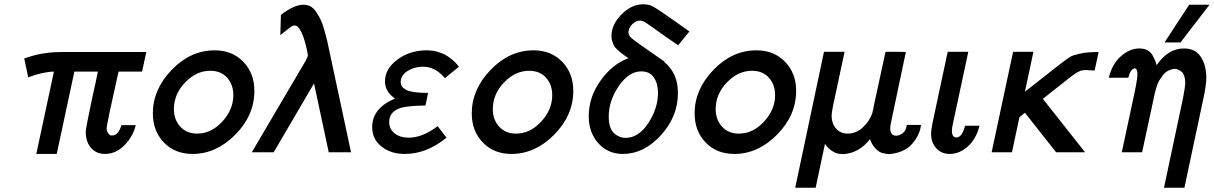

<svg xmlns="http://www.w3.org/2000/svg" viewBox="-20 -717 5715 904"><path d="M94.2 -441.9Q134.3 -455.1 150.6 -459Q167 -462.9 199.5 -467.5Q231.9 -472.2 273.9 -472.2H668.9L648.9 -379.9H538.1Q481.9 -129.9 481.9 -112.1Q481.9 -94.2 498 -80.1Q502 -79.1 507.8 -79.1Q537.6 -79.1 551.8 -127.9H619.1Q607.9 -77.1 567.4 -34.7Q526.9 7.8 474.1 7.8Q433.1 7.8 408.4 -21Q383.8 -49.8 383.8 -95.2Q383.8 -96.2 383.8 -97.2Q383.8 -113.3 415 -259.8Q431.2 -331.5 440.9 -379.9H330.1L247.1 7.8H150.9L233.9 -379.9Q183.1 -378.9 112.8 -353Z M699.7 -183.1Q699.7 -295.9 788.3 -387.9Q877 -480 990.7 -480Q1073.7 -480 1125.7 -426Q1177.7 -372.1 1177.7 -289.1Q1177.7 -173.8 1087.9 -83Q998 7.8 886.7 7.8Q803.7 7.8 751.7 -46.1Q699.7 -100.1 699.7 -183.1ZM798.8 -203.1Q798.8 -153.3 828.9 -120.6Q858.9 -87.9 907.7 -87.9Q974.6 -87.9 1026.6 -144.5Q1078.6 -201.2 1078.6 -269Q1078.6 -318.8 1049.3 -351.3Q1020 -383.8 969.7 -383.8Q904.8 -383.8 851.8 -328.9Q798.8 -273.9 798.8 -203.1Z M1165.5 0 1419.9 -432.1Q1429.7 -451.2 1429.7 -456.1Q1428.7 -461.9 1427.2 -471.4Q1425.8 -481 1419.7 -504.9Q1413.6 -528.8 1406.7 -547.9Q1399.9 -566.9 1389.4 -582Q1378.9 -597.2 1367.7 -597.2Q1363.8 -597.2 1359.1 -595.7Q1354.5 -594.2 1348.6 -589.6Q1342.8 -585 1337.2 -581.1Q1331.5 -577.1 1320.6 -568.1Q1309.6 -559.1 1299.8 -551.8L1302.7 -647Q1364.7 -694.8 1408.7 -694.8Q1426.8 -694.8 1441.7 -687Q1456.5 -679.2 1468.8 -660.6Q1481 -642.1 1489.3 -625.5Q1497.6 -608.9 1506.6 -576.9Q1515.6 -544.9 1520.3 -525.9Q1524.9 -506.8 1532.7 -467.8L1632.8 0H1527.8L1458.5 -324.2L1268.6 0Z M1732.4 -118.2Q1732.4 -208 1839.8 -252.9Q1793 -285.2 1792.5 -333Q1792.5 -393.1 1851.1 -436.5Q1909.7 -480 1988.8 -480Q2021 -480 2048.8 -470.5Q2076.7 -460.9 2095.7 -446.5Q2114.7 -432.1 2124.3 -422.1Q2133.8 -412.1 2140.6 -402.8L2074.7 -349.1Q2029.8 -403.3 1970.7 -402.8Q1929.7 -402.8 1898.2 -382.3Q1866.7 -361.8 1866.7 -331.1Q1866.7 -322.3 1869.6 -315.2Q1872.6 -308.1 1879.2 -303Q1885.7 -297.9 1892.6 -293.9Q1899.4 -290 1909.9 -287.6Q1920.4 -285.2 1928.5 -283.7Q1936.5 -282.2 1948 -281.5Q1959.5 -280.8 1966.1 -280.3Q1972.7 -279.8 1982.7 -279.8Q1992.7 -279.8 1995.6 -279.8L1983.4 -220.2Q1888.2 -219.2 1856.4 -205.1Q1812.5 -187 1812.5 -142.1Q1812.5 -108.9 1838.1 -88.9Q1863.8 -68.8 1903.8 -68.8Q1969.7 -68.8 2040.5 -123L2082.5 -68.8Q1987.3 8.3 1885.7 7.8Q1819.8 7.8 1776.1 -27.1Q1732.4 -62 1732.4 -118.2Z M2201.2 -183.1Q2201.2 -295.9 2289.8 -387.9Q2378.4 -480 2492.2 -480Q2575.2 -480 2627.2 -426Q2679.2 -372.1 2679.2 -289.1Q2679.2 -173.8 2589.4 -83Q2499.5 7.8 2388.2 7.8Q2305.2 7.8 2253.2 -46.1Q2201.2 -100.1 2201.2 -183.1ZM2300.3 -203.1Q2300.3 -153.3 2330.3 -120.6Q2360.4 -87.9 2409.2 -87.9Q2476.1 -87.9 2528.1 -144.5Q2580.1 -201.2 2580.1 -269Q2580.1 -318.8 2550.8 -351.3Q2521.5 -383.8 2471.2 -383.8Q2406.2 -383.8 2353.3 -328.9Q2300.3 -273.9 2300.3 -203.1Z M2752 -169.9Q2752 -259.8 2807.9 -337.9Q2863.8 -416 2939 -442.9Q2937 -443.8 2920.4 -455.8Q2903.8 -467.8 2900.4 -470.9Q2897 -474.1 2885.5 -484.6Q2874 -495.1 2870.6 -502.4Q2867.2 -509.8 2863 -522Q2858.9 -534.2 2858.9 -546.9Q2858.9 -601.1 2906 -648.9Q2953.1 -696.8 3008.8 -696.8Q3017.6 -696.8 3024.2 -695.8Q3030.8 -694.8 3037.4 -693.4Q3043.9 -691.9 3053.5 -686.5Q3063 -681.2 3071 -676.5Q3079.1 -671.9 3096.4 -659.9Q3113.8 -647.9 3127.9 -637.9Q3142.1 -627.9 3171.6 -607.4Q3201.2 -586.9 3226.1 -568.8L3172.9 -503.9Q3127 -534.7 3070.8 -575.2Q3024.9 -608.4 3013.9 -614.3Q3002.9 -620.1 2994.1 -620.1Q2973.1 -620.1 2956.1 -602.1Q2939 -584 2939 -564.9Q2939 -549.8 2953.9 -536.9Q2968.8 -523.9 3047.9 -469.2Q3085.9 -443.4 3108.9 -426.8L3107.9 -424.8Q3171.9 -373 3171.9 -278.8Q3171.9 -168 3091.6 -80.1Q3011.2 7.8 2913.1 7.8Q2842.3 7.8 2797.1 -42.5Q2752 -92.8 2752 -169.9ZM2846.2 -168Q2846.2 -112.8 2870.6 -90.3Q2895 -67.9 2925.8 -67.9Q2986.8 -67.9 3032.5 -137.5Q3078.1 -207 3078.1 -280.8Q3078.1 -323.7 3058.6 -352.3Q3039.1 -380.9 2999 -380.9Q2940.9 -380.9 2893.6 -312Q2846.2 -243.2 2846.2 -168Z M3250.5 -183.1Q3250.5 -295.9 3339.1 -387.9Q3427.7 -480 3541.5 -480Q3624.5 -480 3676.5 -426Q3728.5 -372.1 3728.5 -289.1Q3728.5 -173.8 3638.7 -83Q3548.8 7.8 3437.5 7.8Q3354.5 7.8 3302.5 -46.1Q3250.5 -100.1 3250.5 -183.1ZM3349.6 -203.1Q3349.6 -153.3 3379.6 -120.6Q3409.7 -87.9 3458.5 -87.9Q3525.4 -87.9 3577.4 -144.5Q3629.4 -201.2 3629.4 -269Q3629.4 -318.8 3600.1 -351.3Q3570.8 -383.8 3520.5 -383.8Q3455.6 -383.8 3402.6 -328.9Q3349.6 -273.9 3349.6 -203.1Z M3724.1 167 3859.4 -472.2 3860.4 -473.1H3956.5Q3942.4 -405.3 3925.8 -329.1Q3909.2 -252.9 3902.3 -219Q3895.5 -185.1 3895.5 -172.9Q3895.5 -135.7 3916.5 -111.8Q3937.5 -87.9 3971.2 -87.9Q4010.3 -87.9 4042.2 -116.9Q4074.2 -146 4087.4 -185.1Q4089.4 -191.9 4091.8 -205.6Q4094.2 -219.2 4095.2 -223.1L4149.4 -473.1H4206.5L4245.1 -472.2L4177.2 -149.9Q4171.4 -126 4171.4 -113.8Q4171.4 -77.6 4200.2 -78.1Q4213.4 -78.1 4229.7 -89.6Q4246.1 -101.1 4249.5 -128.9H4316.4Q4311.5 -83 4275.4 -40.5Q4239.3 2 4166.5 8.8Q4145.5 6.8 4132.3 2.9Q4119.1 -1 4102.8 -17.1Q4086.4 -33.2 4076.2 -62Q4025.4 3.9 3950.2 8.8Q3932.1 7.8 3921.6 5.4Q3911.1 2.9 3894.8 -8.1Q3878.4 -19 3864.3 -40L3820.3 167Z M4363.8 -87.9Q4363.8 -103 4370.6 -138.2L4441.9 -472.2L4442.9 -473.1H4539.1L4467.8 -140.1Q4461.9 -116.2 4461.9 -101.1Q4461.9 -70.3 4482.9 -69.8Q4509.8 -69.8 4523.9 -125H4591.8Q4575.7 -62 4536.4 -27.1Q4497.1 7.8 4451.7 7.8Q4412.6 7.8 4388.2 -19Q4363.8 -45.9 4363.8 -87.9Z M4648.9 0 4750 -473.1H4845.7L4805.7 -285.2L4980 -421.9Q5006.8 -441.9 5018.8 -449.5Q5030.8 -457 5065.2 -464.6Q5099.6 -472.2 5152.8 -472.2L5133.8 -384.8Q5127 -384.8 5113.8 -386Q5100.6 -387.2 5094.7 -387.2Q5087.9 -387.2 5083.3 -386.7Q5078.6 -386.2 5073.7 -385.5Q5068.8 -384.8 5063.2 -381.8Q5057.6 -378.9 5052.2 -376.5Q5046.9 -374 5038.3 -367.4Q5029.8 -360.8 5021.7 -355.5Q5013.7 -350.1 4999.3 -338.1Q4984.9 -326.2 4971.4 -315.7Q4958 -305.2 4934.8 -287.1Q4911.6 -269 4890.6 -252V-251L5088.9 0H4952.6L4805.7 -186L4779.8 -165L4744.6 0Z M5200.7 -351.1Q5215.8 -415 5257.3 -451.9Q5298.8 -488.8 5343.8 -488.8Q5366.7 -488.8 5382.6 -480.5Q5398.4 -472.2 5407.5 -455.1Q5416.5 -438 5419.2 -431.4Q5421.9 -424.8 5425.8 -410.2Q5480 -489.3 5554.7 -488.8Q5607.9 -488.8 5633.8 -449.5Q5659.7 -410.2 5659.7 -350.1Q5659.7 -316.9 5646.5 -255.9L5556.6 167H5460.4L5550.8 -258.8Q5560.5 -312 5560.5 -323.2Q5560.5 -347.2 5554.7 -362.1Q5548.8 -377 5537.4 -383.5Q5525.9 -390.1 5522.7 -391.1Q5519.5 -392.1 5510.7 -393.1Q5493.7 -391.1 5479.2 -383.5Q5464.8 -376 5454.8 -362.1Q5444.8 -348.1 5438.2 -338.1Q5431.6 -328.1 5425.5 -308.1Q5419.4 -288.1 5418.5 -283.4Q5417.5 -278.8 5413.6 -261.2L5357.4 0H5261.7L5322.8 -285.2Q5335.9 -349.1 5335.4 -370.1Q5335.4 -384.3 5328.6 -393.1L5324.7 -395H5321.8Q5301.8 -391.1 5292.5 -351.1ZM5462.9 -517.1 5579.1 -694.8H5674.8L5538.1 -517.1Z"/></svg>

Font: CMU Bright
Style: SemiBoldOblique
Weight: 600
Italic angle: -12°
Version: Version 0.7.0